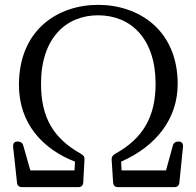

<svg xmlns="http://www.w3.org/2000/svg" viewBox="-20 -767 809 791"><path d="M34 -163 50 -15C51 -2 59 4 71 4H303C315 4 322 -3 323 -15L328 -109C329 -121 324 -127 314 -133C202 -196 149 -280 149 -422C149 -611 253 -704 384 -704C519 -704 621 -608 621 -422C621 -287 570 -197 454 -133C444 -127 439 -120 440 -108L446 -15C447 -3 454 4 466 4H698C710 4 718 -2 719 -15L734 -163C735 -177 728 -184 715 -184C704 -184 695 -179 692 -167L664 -65H481L479 -101C624 -165 712 -278 712 -421C712 -642 553 -747 384 -747C218 -747 58 -644 58 -417C58 -259 155 -153 289 -101L287 -65H105L76 -167C73 -179 64 -184 53 -184H52C40 -184 33 -177 34 -163Z"/></svg>

Font: 寒蝉锦书宋
Style: Regular
Weight: 400
Designer: 寒蝉锦书宋{Warren} 思源宋体{Ryoko NISHIZUKA 西塚涼子 (kana & ideographs); Frank Grießhammer (Latin, Greek & Cyrillic); Wenlong ZHANG 
Foundry: Adobe & ChillType
Version: Version 2.000;Glyphs 3.1.1 (3135)